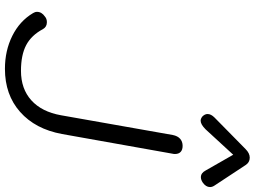

<svg xmlns="http://www.w3.org/2000/svg" viewBox="-147 -875 1032 778"><g transform="rotate(90 369.0 -486.0)"><path d="M33 -104Q28 -112 28 -120Q28 -139 47 -152Q56 -160 70 -160Q89 -160 98 -144Q123 -97 163 -76Q203 -55 267 -55Q340 -55 386.5 -97Q433 -139 447 -217L527 -670Q531 -690 542.5 -700Q554 -710 571 -710Q587 -710 595.5 -702Q604 -694 604 -679Q604 -673 603 -670L523 -221Q503 -113 433.5 -51.5Q364 10 259 10Q185 10 125 -20Q65 -50 33 -104ZM442 -811Q442 -825 456 -839L584 -965Q601 -982 619 -982Q638 -982 649 -965L732 -839Q738 -830 738 -821Q738 -804 719 -791Q708 -784 698 -784Q681 -784 671 -803L607 -915L504 -803Q484 -783 469 -783Q461 -783 452 -790Q442 -800 442 -811Z"/></g></svg>

Font: Kodchasan
Style: Italic
Weight: 400
Italic angle: -10°
Version: Version 1.000; ttfautohint (v1.6)